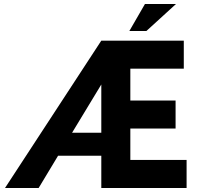

<svg xmlns="http://www.w3.org/2000/svg" viewBox="-20 -939 1007 959"><path d="M912 -140V0H486V-161H270L173 0H5L486 -736H898V-596H631V-437H857V-297H631V-140ZM486 -276V-517L340 -276ZM711 -784H626L704 -919H859Z"/></svg>

Font: Josefin Sans
Style: Bold
Weight: 700
Designer: Santiago Orozco
Foundry: Typemade
Version: Version 2.000